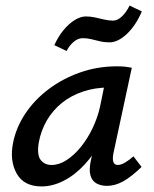

<svg xmlns="http://www.w3.org/2000/svg" viewBox="-20 -661 551 689"><path d="M129 8Q66 8 40 -38Q14 -84 27 -149Q38 -204 71 -253.5Q104 -303 154.5 -341Q205 -379 267.5 -401Q330 -423 400 -423Q418 -423 430 -421.5Q442 -420 453 -418L387 -111Q379 -69 403 -69Q414 -69 428.5 -77.5Q443 -86 459 -100L488 -62Q452 -27 422.5 -10.5Q393 6 364 6Q342 6 326 -3Q310 -12 304.5 -32Q299 -52 306 -85L341 -243L389 -277Q374 -215 347 -162.5Q320 -110 284.5 -71.5Q249 -33 209 -12.5Q169 8 129 8ZM165 -69Q192 -69 219 -86.5Q246 -104 270 -133.5Q294 -163 312 -200.5Q330 -238 339 -278L360 -381L407 -344Q399 -346 390 -346.5Q381 -347 372 -347Q321 -347 278 -332.5Q235 -318 202.5 -292Q170 -266 148.5 -229.5Q127 -193 119 -149Q112 -105 126 -87Q140 -69 165 -69ZM219 -478 175 -499Q189 -530 208 -553Q227 -576 248 -589Q269 -602 288 -602Q304 -602 320.5 -598.5Q337 -595 353.5 -591Q370 -587 386 -587Q402 -587 418 -602.5Q434 -618 445 -641L489 -620Q467 -569 435 -539Q403 -509 373 -509Q354 -509 338 -513Q322 -517 307 -520.5Q292 -524 277 -524Q260 -524 244.5 -511Q229 -498 219 -478Z"/></svg>

Font: Ysabeau Infant SemiBold
Style: Italic
Weight: 600
Italic angle: -12°
Designer: Christian Thalmann (Catharsis Fonts)
Version: Version 2.002; featfreeze: ss01,ss02,lnum